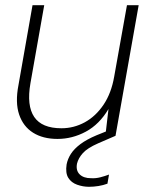

<svg xmlns="http://www.w3.org/2000/svg" viewBox="-20 -522 580 738"><path d="M201 12Q145 12 107 -12Q69 -36 53.5 -82Q38 -128 51 -195L105 -502H150L97 -202Q82 -116 111.5 -72.5Q141 -29 216 -29Q264 -29 306 -52Q348 -75 378 -119.5Q408 -164 419 -228L468 -502H513L424 0H385L397 -103Q362 -44 310 -16Q258 12 201 12ZM322 196Q299 196 276.5 188Q254 180 242.5 161.5Q231 143 236 110Q240 89 252.5 69.5Q265 50 289 32Q313 14 351 -2L413 -27L424 0L357 29Q316 47 298.5 66.5Q281 86 276 107Q271 133 286 148Q301 163 330 163Q348 164 365.5 159.5Q383 155 399 149L393 184Q377 190 358.5 193Q340 196 322 196Z"/></svg>

Font: DM Sans 16pt ExtraLight
Style: Italic
Weight: 250
Italic angle: -10°
Version: Version 4.004;gftools[0.9.30]